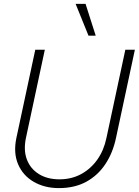

<svg xmlns="http://www.w3.org/2000/svg" viewBox="-20 -953 712 985"><path d="M282 12Q209 12 153.5 -20Q98 -52 73 -110Q48 -168 64 -245L161 -698H210L113 -245Q100 -182 118 -134.5Q136 -87 179.5 -60Q223 -33 285 -33Q347 -33 396.5 -60Q446 -87 479.5 -134.5Q513 -182 526 -245L623 -698H672L575 -245Q559 -169 520.5 -111Q482 -53 422.5 -20.5Q363 12 282 12ZM471 -770H434L368 -933H419Z"/></svg>

Font: Azeret Mono Thin Thin
Style: Italic
Weight: 250
Italic angle: -12°
Version: Version 1.002